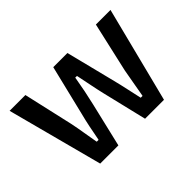

<svg xmlns="http://www.w3.org/2000/svg" viewBox="-92 -701 911 911"><g transform="rotate(-45 364.0 -245.5)"><path d="M273 -5 326 -229C337 -275 346 -321 355 -373V-377H367L368 -373C379 -321 387 -276 398 -230L452 -5H579L701 -486H603L546 -235C537 -188 530 -142 521 -94L520 -90H508L507 -94C496 -142 487 -188 475 -235L412 -486H317L256 -235C244 -189 235 -142 226 -94L225 -90H213L212 -94C203 -142 197 -188 187 -235L130 -486H24L151 -5Z"/></g></svg>

Font: Falling Sky
Style: Light
Weight: 400
Designer: Paul D. Hunt
Foundry: Adobe Systems Incorporated
Version: Version 1.02